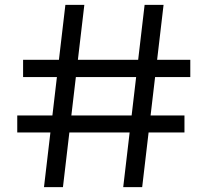

<svg xmlns="http://www.w3.org/2000/svg" viewBox="-20 -770 853 790"><path d="M249 -750H327L239 0H161ZM575 -750H653L565 0H487ZM75 -524H763V-453H75ZM51 -295H739V-225H51Z"/></svg>

Font: Unbounded Light
Style: Regular
Weight: 300
Designer: Luke Prowse, Jean-Baptiste Morizot, Fátima Lázaro, Florian Runge
Foundry: NaN
Version: Version 1.700